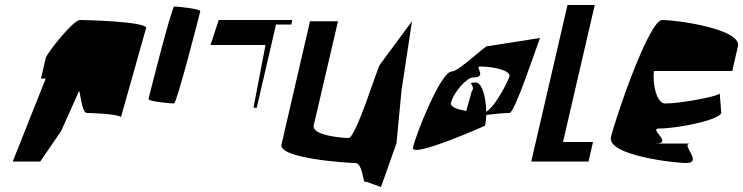

<svg xmlns="http://www.w3.org/2000/svg" viewBox="-20 -646 2972 768"><path d="M31 0H141L224 -121L295 -279C300 -300 304 -194 328 -194C354 -194 449 -190 464 -178L565 -536C551 -560 326 -566 300 -566C272 -566 167 -432 163 -414L144 -332H163Z M574 -250C572 -240 666 -232 676 -232C687 -232 779 -591 781 -601C783 -611 688 -620 677 -620C667 -620 576 -260 574 -250Z M822 -466H1042L994 -215H1007L1084 -548H1145L1149 -566H855Z M1106 -68C1093 -12 1371 6 1401 6C1433 6 1432 98 1442 80L1504 102L1566 -73L1586 -284L1628 -561L1500 -388C1489 -375 1404 -94 1374 -94C1354 -94 1225 -103 1235 -145L1332 -561H1220Z M1632 -56C1621 -10 1920 -143 1920 -143C1923 -155 1924 -170 1925 -186C1960 -191 1997 -194 2018 -194C2039 -194 2126 -459 2140 -494L1930 -461C1929 -472 1816 -360 1787 -360C1743 -360 1644 -110 1632 -56ZM1784 -234C1794 -278 1848 -336 1871 -336C1932 -336 1877 -380 1900 -380C1960 -380 2023 -362 2018 -341C2015 -328 1964 -222 1925 -199C1924 -254 1909 -316 1883 -316C1841 -316 1886 -304 1867 -281L1845 -202C1811 -208 1780 -218 1784 -234ZM2140 -494H2141C2142 -499 2142 -499 2140 -494Z M2105 0H2334L2352 -78H2232L2359 -626H2250Z M2424 -98C2407 -24 2680 6 2724 6C2796 6 2698 -72 2742 -72H2603C2675 -72 2572 -132 2616 -132C2688 -132 2853 -164 2865 -194L2859 -272C2851 -260 2702 -232 2640 -232C2606 -232 2589 -313 2596 -362H2909L2932 -462C2943 -531 2686 -566 2629 -566C2575 -566 2440 -168 2424 -98Z"/></svg>

Font: Crazy Punk
Style: Obl
Weight: 400
Version: Version 1